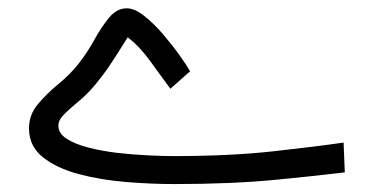

<svg xmlns="http://www.w3.org/2000/svg" viewBox="-20 -453 920 472"><path d="M407.2 -69.3Q546.4 -69.3 652.1 -81.1Q757.8 -92.8 824.7 -102.5L827.6 -29.3Q765.6 -21.5 657 -11Q548.3 -0.5 408.2 -0.5Q351.6 -0.5 289.6 -5.6Q227.5 -10.7 173.3 -25.1Q119.1 -39.6 85.2 -66.7Q51.3 -93.8 51.3 -137.2Q51.3 -170.9 73.2 -197Q95.2 -223.1 123.8 -246.6Q152.3 -270 172.4 -295.4Q193.4 -321.8 211.2 -354Q229 -386.2 248 -409.4Q267.1 -432.6 291.5 -432.6Q311 -432.6 334.7 -413.8Q358.4 -395 381.3 -368.2Q404.3 -341.3 422.1 -316.2Q439.9 -291 447.3 -277.8L398.9 -234.9Q376 -265.6 349.9 -302Q323.7 -338.4 293.9 -361.3Q278.8 -337.4 267.6 -319.6Q256.3 -301.8 244.4 -284.4Q232.4 -267.1 213.9 -244.6Q194.8 -221.7 173.8 -204.3Q152.8 -187 138.2 -172.6Q123.5 -158.2 123.5 -144Q123.5 -125 144 -111.8Q164.6 -98.6 197.8 -90.1Q231 -81.5 269.3 -77.1Q307.6 -72.8 344.2 -71Q380.9 -69.3 407.2 -69.3Z"/></svg>

Font: Vazirmatn FD Light
Style: Regular
Weight: 300
Designer: Saber Rastikerdar
Foundry: Saber Rastikerdar
Version: Version 33.003